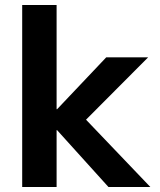

<svg xmlns="http://www.w3.org/2000/svg" viewBox="-20 -750 642 770"><path d="M69 0V-730H207V-312H209L406 -520H574L325 -270L583 0H415L209 -228H207V0Z"/></svg>

Font: M PLUS 1
Style: Bold
Weight: 700
Designer: Coji Morishita
Foundry: UNDERFOREST DESIGN
Version: Version 1.001